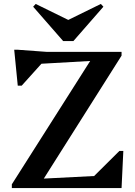

<svg xmlns="http://www.w3.org/2000/svg" viewBox="-20 -953 685 973"><path d="M40 0V-19L437 -644L190 -630L90 -519H70L52 -701H69L219 -690H596V-671L202 -48L457 -61L585 -188H605L596 0ZM161 -933 326 -852 491 -933 504 -919 352 -745H300L148 -919Z"/></svg>

Font: Platypi Medium
Style: Regular
Weight: 500
Designer: David Sargent
Foundry: Bolt Cutter Type
Version: Version 1.200; ttfautohint (v1.8.4.7-5d5b)